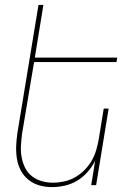

<svg xmlns="http://www.w3.org/2000/svg" viewBox="-20 -755 540 783"><path d="M192 8Q165 8 140.5 1Q116 -6 96.5 -21.5Q77 -37 65 -59.5Q53 -82 49 -107.5Q45 -133 46 -159.5Q47 -186 51 -213L137 -735H157L122 -520H458L455 -502H119L70 -210Q67 -186 65.5 -162Q64 -138 68 -115Q72 -92 82 -71.5Q92 -51 109.5 -37Q127 -23 149.5 -16.5Q172 -10 196 -10Q218 -10 241.5 -15Q265 -20 286 -32Q307 -44 324.5 -61.5Q342 -79 354 -100Q366 -121 372.5 -143.5Q379 -166 383 -189L403 -312H423L372 0H352L368 -99Q356 -75 337 -53.5Q318 -32 294.5 -18Q271 -4 244.5 2Q218 8 192 8Z"/></svg>

Font: Iosevka Term Curly Thin
Style: Italic
Weight: 100
Italic angle: -9°
Designer: Belleve Invis
Foundry: Belleve Invis
Version: Version 32.3.0